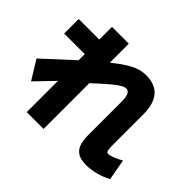

<svg xmlns="http://www.w3.org/2000/svg" viewBox="-178 -1002 1294 1294"><g transform="rotate(45 469.0 -355.0)"><path d="M618.2 -131.8V-445.3Q618.2 -492.2 608.4 -513.7Q598.6 -535.2 577.1 -535.2Q562.5 -535.2 540.8 -522.7Q519 -510.3 480.5 -477.8Q441.9 -445.3 376 -384.3V51.8H215.8V-246.1Q150.9 -179.2 89.8 -115.2L6.8 -250Q132.8 -367.7 215.8 -442.4V-501H19.5V-639.6H215.8V-760.7H376V-580.1Q432.6 -625 472.9 -649.7Q513.2 -674.3 544.9 -683.8Q576.7 -693.4 609.4 -693.4Q696.3 -693.4 739.3 -642.8Q782.2 -592.3 782.2 -491.2V-215.8Q782.2 -181.2 783.9 -164.6Q785.6 -147.9 789.8 -142.3Q793.9 -136.7 802.7 -136.7Q833 -136.7 905.3 -175.8L932.6 -26.4Q890.6 -3.4 843 9Q795.4 21.5 750 21.5Q702.6 21.5 673.8 5.9Q645 -9.8 631.6 -43.2Q618.2 -76.7 618.2 -131.8Z"/></g></svg>

Font: Pretendard JP Black
Style: Regular
Weight: 900
Designer: Base glyphs from Inter by Rasmus Andersson; Hangeul glyphs from Noto Sans CJK(Source Han Sans) by Jang Soo-young and Kan
Foundry: Kil Hyung-jin
Version: Version 1.309